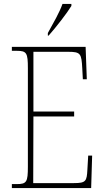

<svg xmlns="http://www.w3.org/2000/svg" viewBox="-20 -951 530 971"><path d="M222 -784V-771H226C265 -815 320 -886 341 -921V-931H296C280 -886 251 -837 222 -784ZM40 0H441L446 -164H426L422 -94C419 -35 415 -25 354 -25H148L149 -362H355V-387H149V-689H325C388 -689 392 -680 396 -606L399 -550H419L413 -714H40V-694H65C115 -694 121 -683 121 -606V-108C121 -31 115 -20 65 -20H40Z"/></svg>

Font: Noto Serif Georgian Condensed Thin
Style: Regular
Weight: 100
Width: 3
Designer: Monotype Design Team, Akaki Razmadze
Foundry: Google LLC
Version: Version 2.003